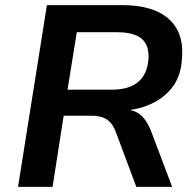

<svg xmlns="http://www.w3.org/2000/svg" viewBox="-20 -725 761 745"><path d="M50 0 162 -705H454Q535 -705 588.5 -681Q642 -657 667 -611Q692 -565 686 -498Q683 -435 653 -392.5Q623 -350 574 -325.5Q525 -301 463 -296V-300L479 -299Q510 -295 531 -274Q552 -253 567 -214L648 0H509L429 -214Q420 -237 407.5 -250.5Q395 -264 377 -270Q359 -276 332 -276H227L184 0ZM242 -377H413Q480 -377 515.5 -406.5Q551 -436 556 -494Q560 -548 530.5 -574Q501 -600 433 -600H278Z"/></svg>

Font: Nunito Sans 9pt
Style: Bold Italic
Weight: 700
Italic angle: -9°
Version: Version 3.101;gftools[0.9.27]